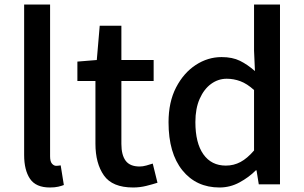

<svg xmlns="http://www.w3.org/2000/svg" viewBox="-20 -817 1347 851"><path d="M201 14Q139 14 113 -24.5Q87 -63 87 -130V-797H202V-124Q202 -101 210.5 -91.5Q219 -82 229 -82Q233 -82 237 -82.5Q241 -83 249 -84L263 3Q253 7 238 10.5Q223 14 201 14Z M570 14Q478 14 440.5 -39.5Q403 -93 403 -180V-458H323V-544L409 -551L422 -703H518V-551H661V-458H518V-179Q518 -130 537 -104.5Q556 -79 599 -79Q613 -79 629 -83.5Q645 -88 657 -92L678 -7Q656 0 628 7Q600 14 570 14Z M953 14Q850 14 788.5 -62Q727 -138 727 -275Q727 -365 760.5 -429.5Q794 -494 847.5 -529Q901 -564 962 -564Q1010 -564 1043.5 -547.5Q1077 -531 1110 -502L1106 -593V-797H1221V0H1127L1117 -62H1114Q1083 -31 1041.5 -8.5Q1000 14 953 14ZM981 -83Q1016 -83 1046 -99Q1076 -115 1106 -150V-418Q1075 -446 1045.5 -457Q1016 -468 985 -468Q947 -468 915.5 -445Q884 -422 865 -379Q846 -336 846 -276Q846 -183 881.5 -133Q917 -83 981 -83Z"/></svg>

Font: Source Han Sans SC Medium
Style: Regular
Weight: 500
Designer: Ryoko NISHIZUKA 西塚涼子 (kana, bopomofo & ideographs); Paul D. Hunt (Latin, Greek & Cyrillic); Sandoll Communications 산돌커뮤니
Foundry: Adobe
Version: Version 2.004;hotconv 1.0.118;makeotfexe 2.5.65603